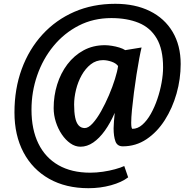

<svg xmlns="http://www.w3.org/2000/svg" viewBox="-20 -774 1011 1009"><path d="M445 215Q326 215 238.5 165.8Q151 116.5 103.5 26.8Q56 -63 56 -183Q56 -307 94.2 -411.2Q132.5 -515.5 203 -592.5Q273.5 -669.5 370.5 -711.8Q467.5 -754 586 -754Q690 -754 767.2 -716Q844.5 -678 887 -606.8Q929.5 -535.5 929.5 -437.5Q929.5 -359 907.8 -282.2Q886 -205.5 846 -142.8Q806 -80 750 -42.5Q694 -5 625.5 -5Q596 -5 586.5 -31.5Q577 -58 577 -100Q577 -114 578.8 -136.2Q580.5 -158.5 583 -181Q559.5 -127 530.8 -87Q502 -47 469.8 -25Q437.5 -3 403 -3Q375 -3 349.8 -20.8Q324.5 -38.5 304.8 -67.8Q285 -97 273.5 -133Q262 -169 262 -206Q262 -271 280.5 -330.2Q299 -389.5 334.2 -436Q369.5 -482.5 419.2 -509.5Q469 -536.5 531 -536.5Q547.5 -536.5 568 -533.2Q588.5 -530 607.2 -524.2Q626 -518.5 638 -510.5L724 -524.5Q719 -505 712 -467.5Q705 -430 697.5 -382.8Q690 -335.5 683.8 -287Q677.5 -238.5 673.5 -196.8Q669.5 -155 669.5 -129Q669.5 -114 671.2 -105.5Q673 -97 676 -97Q703.5 -97 728 -118.5Q752.5 -140 772.5 -175.5Q792.5 -211 807 -253.8Q821.5 -296.5 829.2 -339.8Q837 -383 837 -419.5Q837 -515 803.5 -572Q770 -629 708.8 -654Q647.5 -679 565 -679Q471 -679 394 -639.5Q317 -600 261.2 -532.2Q205.5 -464.5 175.5 -378Q145.5 -291.5 145.5 -197.5Q145.5 -93.5 181.8 -19.5Q218 54.5 287 94Q356 133.5 454 133.5Q486.5 133.5 520.8 128.5Q555 123.5 585 115.2Q615 107 633 98.5L653.5 158Q619.5 184 563.5 199.5Q507.5 215 445 215ZM425.5 -101Q444.5 -101 467 -125.8Q489.5 -150.5 511.5 -189.8Q533.5 -229 552.5 -273.5Q571.5 -318 584.2 -359Q597 -400 600.5 -427Q589.5 -442 566 -450Q542.5 -458 521.5 -458Q485 -458 457 -436Q429 -414 409.2 -378.8Q389.5 -343.5 379.5 -302.5Q369.5 -261.5 369.5 -224.5Q369.5 -184.5 375 -156.8Q380.5 -129 393.2 -115Q406 -101 425.5 -101Z"/></svg>

Font: Merriweather Sans Medium
Style: Italic
Weight: 500
Italic angle: -7.5°
Designer: Eben Sorkin
Foundry: Eben Sorkin
Version: Version 2.001